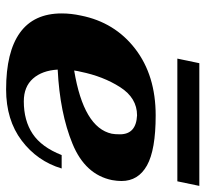

<svg xmlns="http://www.w3.org/2000/svg" viewBox="-42 -621 673 629"><g transform="rotate(90 294.5 -306.5)"><path d="M589 -623 574 -551H172L187 -623ZM573 -368Q573 -354 570 -337Q552 -249 451 -207.5Q350 -166 208 -159Q211 -108 237.5 -78Q264 -48 312 -48Q375 -48 418.5 -77Q462 -106 488 -172H532Q508 -92 440.5 -41Q373 10 273 10Q150 10 87 -35.5Q24 -81 24 -172Q24 -203 31 -235Q53 -346 140 -413Q227 -480 358 -480Q471 -480 522 -451.5Q573 -423 573 -368ZM420 -363Q420 -416 358 -419Q301 -419 265.5 -363.5Q230 -308 215 -234Q213 -227 211 -213Q398 -244 418 -336Q420 -346 420 -363Z"/></g></svg>

Font: Taviraj ExtraBold
Style: Italic
Weight: 800
Italic angle: -12°
Designer: Katatrad Team
Foundry: CadsonDemak
Version: Version 1.001